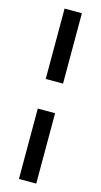

<svg xmlns="http://www.w3.org/2000/svg" viewBox="-139 -764 522 996"><g transform="rotate(15 122.5 -265.5)"><path d="M76 -345V-723H169V-345ZM76 192V-186H169V192Z"/></g></svg>

Font: Archivo SemiBold
Style: Regular
Weight: 600
Designer: Hector Gatti
Foundry: Omnibus-Type
Version: Version 2.001